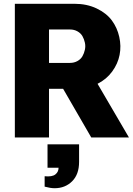

<svg xmlns="http://www.w3.org/2000/svg" viewBox="-20 -723 698 1010"><path d="M460 0 312 -255.9H237.8V0H58.1V-703.1H371.1Q437 -703.1 488.5 -678.5Q540 -653.8 568.4 -615.5Q596.7 -577.1 607.4 -528.8Q618.2 -480.5 609.1 -434.1Q600.1 -387.7 570.1 -346.7Q540 -305.7 493.2 -282.2L658.2 0ZM237.8 -392.1H348.1Q370.1 -392.1 387.5 -401.9Q404.8 -411.6 413.6 -427Q422.4 -442.4 426.5 -461.2Q430.7 -480 426.5 -498.8Q422.4 -517.6 413.6 -533Q404.8 -548.3 387.5 -558.1Q370.1 -567.9 348.1 -567.9H237.8ZM288.1 159.2H230V36.1H396V128.9Q396 194.3 359.4 230.7Q322.8 267.1 267.1 267.1Q245.6 267.1 214.8 258.8V204.1Q254.4 208 271.2 194.6Q288.1 181.2 288.1 159.2Z"/></svg>

Font: LT Superior Black
Style: Regular
Weight: 900
Designer: Daniel Lyons
Foundry: LyonsType
Version: Version 2.005